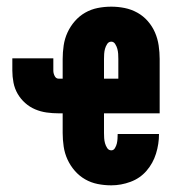

<svg xmlns="http://www.w3.org/2000/svg" viewBox="-20 -548 540 576"><path d="M314 8Q293 8 273 4Q253 0 235.5 -10Q218 -20 204.5 -35.5Q191 -51 182.5 -69.5Q174 -88 171 -108.5Q168 -129 168 -149V-208H156Q138 -208 120 -210.5Q102 -213 85.5 -220Q69 -227 55.5 -239Q42 -251 33 -266.5Q24 -282 20.5 -300Q17 -318 17 -336V-373H140V-336Q140 -328 144 -320Q148 -312 156 -312H168V-371Q168 -391 171 -411.5Q174 -432 182.5 -450.5Q191 -469 204.5 -484.5Q218 -500 235.5 -510Q253 -520 273 -524Q293 -528 314 -528Q334 -528 354 -524Q374 -520 392 -510Q410 -500 423.5 -484.5Q437 -469 445 -450.5Q453 -432 456 -411.5Q459 -391 459 -371V-208H292V-149Q292 -141 292.5 -133.5Q293 -126 295 -118.5Q297 -111 301.5 -104Q306 -97 314 -97Q321 -97 325 -104Q329 -111 330.5 -117.5Q332 -124 332.5 -131.5Q333 -139 333 -146H457Q457 -116 448 -87Q439 -58 419.5 -35.5Q400 -13 371.5 -2.5Q343 8 314 8ZM335 -312V-371Q335 -379 334.5 -386.5Q334 -394 332 -401.5Q330 -409 325.5 -416Q321 -423 314 -423Q306 -423 301.5 -416Q297 -409 295 -401.5Q293 -394 292.5 -386.5Q292 -379 292 -371V-312Z"/></svg>

Font: Iosevka SS18 Extrabold
Style: Regular
Weight: 800
Monospace: yes
Designer: Belleve Invis
Foundry: Belleve Invis
Version: Version 25.1.1; ttfautohint (v1.8.4)